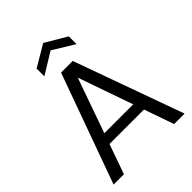

<svg xmlns="http://www.w3.org/2000/svg" viewBox="-252 -1029 1155 1155"><g transform="rotate(-45 326.0 -451.0)"><path d="M24 0 277 -700H376L628 0H539L327 -606H326L112 0ZM142 -190 166 -258H483L507 -190ZM190 -755V-821L327 -902L464 -821V-755L327 -839Z"/></g></svg>

Font: DM Sans 28pt
Style: Regular
Weight: 400
Version: Version 4.004;gftools[0.9.30]